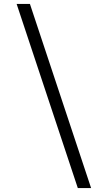

<svg xmlns="http://www.w3.org/2000/svg" viewBox="-20 -840 487 982"><path d="M65 -820H133L446 122H378Z"/></svg>

Font: Trueno
Style: Lt
Weight: 300
Designer: Julieta Ulanovsky
Foundry: Julieta Ulanovsky
Version: Version 3.001b